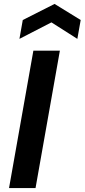

<svg xmlns="http://www.w3.org/2000/svg" viewBox="-20 -958 431 978"><path d="M26 0 150 -700H285L161 0ZM79 -760 96 -856 258 -938 391 -856 374 -760 242 -844Z"/></svg>

Font: DM Sans 12pt
Style: Bold Italic
Weight: 700
Italic angle: -10°
Version: Version 4.004;gftools[0.9.30]